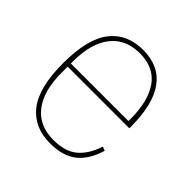

<svg xmlns="http://www.w3.org/2000/svg" viewBox="-145 -638 771 771"><g transform="rotate(45 240.0 -253.0)"><path d="M244 12Q153 12 103.5 -51.5Q54 -115 54 -253Q54 -391 103.5 -454.5Q153 -518 244 -518Q335 -518 381 -454.5Q427 -391 427 -266V-256H77V-219Q77 -119 120 -63Q163 -7 244 -7Q310 -7 347 -37.5Q384 -68 404 -129L421 -122Q401 -55 359.5 -21.5Q318 12 244 12ZM244 -499Q163 -499 120 -443Q77 -387 77 -287V-274H404V-287Q404 -387 364.5 -443Q325 -499 244 -499Z"/></g></svg>

Font: IBM Plex Sans Condensed Thin
Style: Regular
Weight: 100
Width: 3
Designer: Mike Abbink, Paul van der Laan, Pieter van Rosmalen
Foundry: Bold Monday
Version: Version 1.3